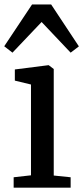

<svg xmlns="http://www.w3.org/2000/svg" viewBox="-30 -866 384 886"><path d="M33 0V-48L113 -57V-476L38.5 -494V-545.5L192 -565H195L218 -547.5V-56L296 -48V0ZM27.5 -623 -10.5 -652.5 118 -845.5H206L334 -652L296 -623L162 -764.5Z"/></svg>

Font: Merriweather 24pt
Style: Regular
Weight: 400
Designer: Eben Sorkin
Foundry: Eben Sorkin
Version: Version 2.100